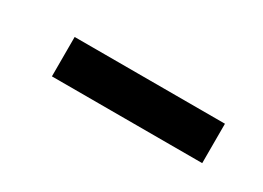

<svg xmlns="http://www.w3.org/2000/svg" viewBox="-20 -780 423 309"><g transform="rotate(30 191.5 -625.5)"><path d="M64.9 -662.1H344.2V-588.9H64.9Z"/></g></svg>

Font: Tinos
Style: Regular
Weight: 400
Designer: Steve Matteson
Foundry: Monotype Imaging Inc.
Version: Version 1.23